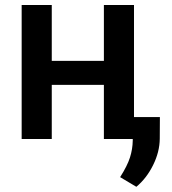

<svg xmlns="http://www.w3.org/2000/svg" viewBox="-20 -548 678 757"><path d="M65.4 0ZM508.3 0H389.6V-213.4H184.1V0H65.4V-528.3H184.1V-308.1H389.6V-528.3H508.3ZM517.6 188.5 453.6 150.4Q481.9 106 492.4 73Q502.9 40 503.4 5.9V-86.4H610.4L609.9 -1Q609.4 50.8 583.7 102.8Q558.1 154.8 517.6 188.5Z"/></svg>

Font: Roboto-o Medium
Style: Regular
Weight: 500
Designer: Google
Version: Version 2.134; 2016; ttfautohint (v1.6)